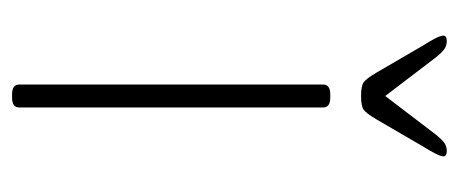

<svg xmlns="http://www.w3.org/2000/svg" viewBox="-241 -517 760 318"><g transform="rotate(90 139.0 -358.0)"><path d="M136 2Q120 2 120 -10V-513Q120 -525 136 -525H142Q158 -525 158 -513V-10Q158 2 142 2ZM230 -718Q239 -718 239 -712Q239 -708 233.5 -697.5Q228 -687 224 -681L178 -602Q168 -585 162 -580.5Q156 -576 139 -576Q122 -576 116 -580.5Q110 -585 100 -602L54 -681Q48 -690 43.5 -699Q39 -708 39 -712Q39 -718 48 -718Q55 -718 60.5 -714.5Q66 -711 75 -700L139 -616L203 -700Q212 -711 217.5 -714.5Q223 -718 230 -718Z"/></g></svg>

Font: Asap Semi Expanded Thin
Style: Regular
Weight: 100
Width: 6
Designer: Pablo Cosgaya
Foundry: Omnibus-Type
Version: Version 3.001; ttfautohint (v1.8.4.7-5d5b)